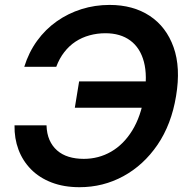

<svg xmlns="http://www.w3.org/2000/svg" viewBox="-20 -758 774 788"><path d="M306.2 10.3Q242.2 10.3 191.9 -9Q141.6 -28.3 107.4 -63Q73.2 -97.7 55.9 -143.8Q38.6 -189.9 39.6 -243.7H170.9Q171.9 -209.5 183.1 -183.8Q194.3 -158.2 214.4 -140.6Q234.4 -123 262.2 -114.5Q290 -106 323.7 -106Q384.8 -106 436 -135.5Q487.3 -165 522.7 -222.4Q558.1 -279.8 571.8 -363.3Q585.9 -446.8 570.6 -504.4Q555.2 -562 514.6 -591.8Q474.1 -621.6 412.6 -621.6Q378.9 -621.6 347.7 -613Q316.4 -604.5 290 -587.2Q263.7 -569.8 243.7 -543.9Q223.6 -518.1 210.9 -483.9H79.6Q98.1 -543.5 132.3 -590.6Q166.5 -637.7 212.9 -670.4Q259.3 -703.1 314.5 -720.5Q369.6 -737.8 429.7 -737.8Q526.4 -737.8 594.5 -692.9Q662.6 -647.9 692.4 -564.2Q722.2 -480.5 702.6 -363.8Q683.6 -247.6 626.5 -163.8Q569.3 -80.1 486.3 -34.9Q403.3 10.3 306.2 10.3ZM287.1 -315.9 304.7 -423.8H611.3L593.3 -315.9Z"/></svg>

Font: Inter 18pt SemiBold
Style: Italic
Weight: 600
Italic angle: -9.3988°
Designer: Rasmus Andersson
Foundry: rsms
Version: Version 4.001;git-66647c0bb